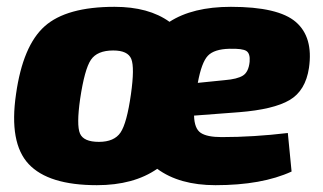

<svg xmlns="http://www.w3.org/2000/svg" viewBox="-20 -531 947 563"><path d="M824 -141 835 -28Q748 12 612 12Q506 12 441 -36Q372 12 264 12Q122 12 64 -50Q6 -112 27 -255Q47 -397 111 -454Q175 -511 316 -511Q416 -511 477 -467Q545 -511 657 -511Q796 -511 847.5 -466.5Q899 -422 886 -332Q876 -265 829 -237.5Q782 -210 681 -202L549 -192Q550 -154 568.5 -141.5Q587 -129 630 -129Q723 -129 824 -141ZM560 -288 639 -296Q676 -299 692.5 -309.5Q709 -320 712 -350Q714 -374 702.5 -381.5Q691 -389 653 -388Q608 -387 589.5 -367.5Q571 -348 560 -288ZM364 -255Q375 -333 365 -358Q355 -383 312 -383Q265 -383 246.5 -355.5Q228 -328 215 -241Q204 -164 214.5 -139.5Q225 -115 270 -115Q315 -115 333.5 -142.5Q352 -170 364 -255Z"/></svg>

Font: Exo 2.0 Extra Bold
Style: Italic
Weight: 800
Italic angle: -8°
Designer: Natanael Gama
Version: Version 1.001;PS 001.001;hotconv 1.0.70;makeotf.lib2.5.58329